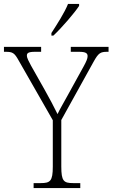

<svg xmlns="http://www.w3.org/2000/svg" viewBox="-29 -951 569 971"><path d="M231 -784V-771H241C284 -811 348 -886 371 -921V-931H315C297 -886 260 -829 231 -784ZM141 0H377V-25H341C293 -25 281 -35 281 -109V-344L445 -640C469 -683 479 -689 513 -689H520V-714H329V-689H371C406 -689 414 -681 414 -667C414 -655 408 -641 395 -617L314 -470C291 -428 272 -396 262 -374C243 -412 222 -453 198 -495L128 -619C117 -640 107 -657 107 -670C107 -681 112 -689 147 -689H179V-714H-9V-689H-1C35 -689 44 -684 66 -644L238 -343V-108C238 -35 225 -25 177 -25H141Z"/></svg>

Font: Noto Serif Hebrew SemiCondensed ExtraLight
Style: Regular
Weight: 200
Width: 4
Designer: Monotype Design Team
Foundry: Monotype Imaging Inc.
Version: Version 2.004